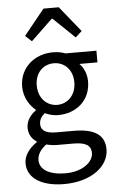

<svg xmlns="http://www.w3.org/2000/svg" viewBox="-63 -782 630 1048"><g transform="rotate(-5 252.5 -258.0)"><path d="M246 224C397 224 492 146 492 55C492 -25 435 -61 322 -61H228C163 -61 143 -83 143 -113C143 -140 156 -156 174 -171C196 -160 222 -154 246 -154C345 -154 424 -219 424 -323C424 -364 408 -400 385 -422H484V-486H315C297 -493 273 -498 246 -498C147 -498 63 -431 63 -325C63 -267 94 -220 126 -194V-190C101 -173 73 -141 73 -100C73 -62 92 -36 116 -21V-17C72 13 45 52 45 93C45 177 127 224 246 224ZM246 -210C190 -210 143 -254 143 -325C143 -396 189 -438 246 -438C303 -438 349 -395 349 -325C349 -254 302 -210 246 -210ZM258 166C170 166 117 134 117 82C117 54 132 25 167 0C188 6 211 8 230 8H313C377 8 411 23 411 68C411 118 350 166 258 166ZM138 -568 256 -681H260L378 -568L413 -600L300 -740H216L103 -600Z"/></g></svg>

Font: DAIFUKU Sans
Style: Regular
Weight: 400
Designer: Original font ‘Source Han Sans JP’ : Paul D. Hunt
Foundry: Daifuku
Version: Version 1.000